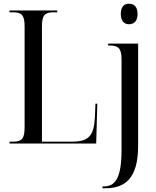

<svg xmlns="http://www.w3.org/2000/svg" viewBox="-20 -770 838 1030"><path d="M672 -640C697 -640 718 -655 718 -695C718 -736 697 -750 672 -750C648 -750 628 -736 628 -695C628 -655 648 -640 672 -640ZM31 0H496L502 -214H492L489 -137C483 -41 455 -10 366 -10H205V-629C205 -690 222 -704 267 -704H287V-714H31V-704H50C95 -704 112 -690 112 -629V-86C112 -24 95 -10 50 -10H31ZM530 240H544C646 240 721 193 721 12V-536H560V-526H566C614 -526 632 -512 632 -452V33C632 187 598 230 536 230H530Z"/></svg>

Font: Noto Serif Display Condensed
Style: Regular
Weight: 400
Width: 3
Designer: Monotype Design Team
Foundry: Monotype Imaging Inc.
Version: Version 2.009